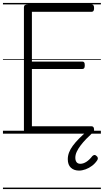

<svg xmlns="http://www.w3.org/2000/svg" viewBox="-20 -905 703 1300"><path d="M169 0Q155 0 148.5 -5.5Q142 -11 142 -23V-856Q142 -866 149 -870.5Q156 -875 170 -875H600Q608 -875 612.5 -869.5Q617 -864 617 -850Q617 -836 612.5 -830.5Q608 -825 600 -825H196V-488H538Q546 -488 550 -482.5Q554 -477 554 -463Q554 -449 550 -443.5Q546 -438 538 -438H196V-50H600Q608 -50 612.5 -44.5Q617 -39 617 -25Q617 -11 612.5 -5.5Q608 0 600 0ZM515 250Q481 250 460 230.5Q439 211 439 173Q439 150 447.5 127.5Q456 105 473 82Q490 59 514.5 34Q539 9 572 -19L612 -16V-11Q587 12 565 34.5Q543 57 526 79.5Q509 102 499.5 122.5Q490 143 490 163Q490 182 498.5 193Q507 204 524 204Q544 204 565 190.5Q586 177 605 152Q611 146 618 144.5Q625 143 631 149Q640 155 642 163Q644 171 639 179Q625 201 604 217Q583 233 559.5 241.5Q536 250 515 250ZM0 365H663V375H0ZM0 -20H663V0H0ZM0 -505H663V-500H0ZM0 -885H663V-875H0Z"/></svg>

Font: Playwrite GB S Guides
Style: Regular
Weight: 400
Designer: Veronika Burian, José Scaglione
Foundry: TypeTogether
Version: Version 1.003